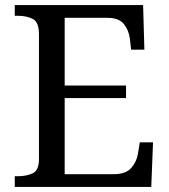

<svg xmlns="http://www.w3.org/2000/svg" viewBox="-20 -734 663 754"><path d="M38 0V-42H51Q84 -42 108.5 -53.5Q133 -65 133 -109V-600Q133 -647 109 -659.5Q85 -672 51 -672H38V-714H542L547 -539H495L490 -582Q486 -615 466.5 -639.5Q447 -664 402 -664H234V-398H475V-349H234V-50H427Q474 -50 495.5 -74.5Q517 -99 522 -132L529 -175H581L574 0Z"/></svg>

Font: Noto Serif Old Uyghur
Style: Regular
Weight: 400
Designer: Lewis McGuffie
Foundry: Google LLC
Version: Version 1.003; ttfautohint (v1.8.4.7-5d5b)